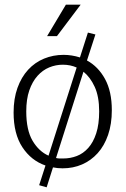

<svg xmlns="http://www.w3.org/2000/svg" viewBox="-20 -710 536 819"><path d="M355 -571 387 -563 351 -452Q399 -426 428 -373Q457 -320 457 -240Q457 -181 441 -134.5Q425 -88 396.5 -56.5Q368 -25 330 -8.5Q292 8 247 8Q236 8 226 7Q216 6 206 4L179 89L147 80L174 -4Q113 -25 75.5 -82Q38 -139 38 -230Q38 -289 54.5 -335Q71 -381 100 -412.5Q129 -444 168 -460Q207 -476 251 -476Q286 -476 321 -465ZM248 -434Q218 -434 190 -422.5Q162 -411 140 -386.5Q118 -362 105 -324.5Q92 -287 92 -235Q92 -155 119 -109.5Q146 -64 187 -46L307 -422Q280 -434 248 -434ZM403 -235Q403 -298 384 -339.5Q365 -381 336 -404L219 -36Q227 -34 234.5 -34Q242 -34 250 -34Q280 -34 307.5 -44.5Q335 -55 356.5 -79Q378 -103 390.5 -141.5Q403 -180 403 -235ZM223 -556H181L261 -690H324Z"/></svg>

Font: Ek Mukta ExtraLight
Style: Regular
Weight: 275
Designer: Girish Dalvi and Yashodeep Gholap
Foundry: Ek Type
Version: Version 2.538;PS 1.002;hotconv 16.6.51;makeotf.lib2.5.65220;